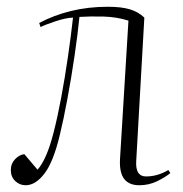

<svg xmlns="http://www.w3.org/2000/svg" viewBox="-20 -534 542 568"><path d="M96 -466Q139 -489 190 -501.5Q241 -514 299 -514Q339 -514 364 -506.5Q389 -499 407 -482L383 -58Q380 -12 412 -12Q446 -12 478 -31L484 -22Q468 -9 444 2.5Q420 14 392 14Q362 14 347.5 -4.5Q333 -23 335 -63L360 -473Q325 -484 286 -485Q247 -486 215 -484Q210 -433 200.5 -368.5Q191 -304 179.5 -242Q168 -180 157 -135Q138 -55 111.5 -20.5Q85 14 56 14Q38 14 25 1.5Q12 -11 12 -31Q12 -50 24.5 -63Q37 -76 52 -78L91 -32Q118 -62 138 -140Q150 -186 161 -245Q172 -304 181 -366Q190 -428 196 -482Q174 -481 144 -471Q114 -461 100 -454Z"/></svg>

Font: Display Extralight
Style: Italic
Weight: 200
Italic angle: -2°
Designer: Latin by Veronika Burian and Jose Scaglione. Greek by Irene Vlachou. Cyrillic by Vera Evstafieva
Foundry: TypeTogether
Version: Version 3.002